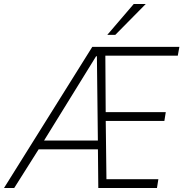

<svg xmlns="http://www.w3.org/2000/svg" viewBox="-46 -939 923 959"><path d="M-26 0 415 -705H850L842 -661H462L480 -694L482 -365L455 -379H782L775 -335H455L482 -347L486 -17L466 -44H745L738 0H445L443 -207L456 -193H129L157 -209L25 0ZM434 -658 166 -224 146 -237H449L443 -225L438 -658ZM490 -765 622 -919H682L530 -765Z"/></svg>

Font: Nunito Sans 7pt Condensed ExtraLight
Style: Italic
Weight: 250
Width: 3
Italic angle: -9°
Designer: Vernon Adams
Foundry: Vernon Adams
Version: Version 3.101;gftools[0.9.27]